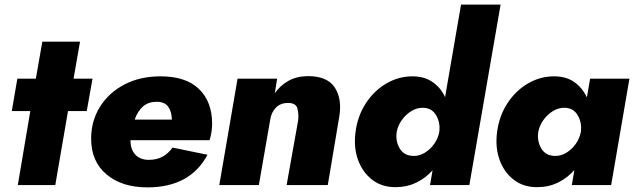

<svg xmlns="http://www.w3.org/2000/svg" viewBox="-20 -800 2741 830"><path d="M55 -460H135L163 -620H326L298 -460H380L355 -320H274L219 0H57L111 -320H31Z M617 10Q507 10 440.5 -46Q374 -102 374 -200Q374 -277 412 -338Q450 -399 517.5 -434.5Q585 -470 674 -470Q784 -470 840.5 -415Q897 -360 897 -265Q897 -230 886 -194H544Q544 -154 565 -131.5Q586 -109 623 -109Q658 -109 683 -123Q708 -137 726 -162L877 -131Q802 10 617 10ZM657 -360Q622 -360 599 -340.5Q576 -321 562 -283H723Q722 -319 706.5 -339.5Q691 -360 657 -360Z M1269 -280Q1272 -308 1265.5 -331.5Q1259 -355 1225 -355Q1193 -355 1173 -335Q1153 -315 1148 -282L1099 0H928L1007 -460H1178L1168 -397Q1191 -430 1226 -450Q1261 -470 1310 -471Q1395 -471 1427 -422Q1459 -373 1447 -298L1397 0H1219Z M1517 -230Q1526 -299 1561.5 -353.5Q1597 -408 1650 -439Q1703 -470 1763 -470Q1815 -470 1850.5 -445Q1886 -420 1904 -380L1973 -780H2144L2009 0H1839L1850 -64Q1820 -30 1779.5 -10.5Q1739 9 1692 9Q1632 10 1589.5 -22.5Q1547 -55 1527.5 -109.5Q1508 -164 1517 -230ZM1695 -230Q1689 -191 1707.5 -159Q1726 -127 1766 -126Q1792 -125 1816 -139.5Q1840 -154 1857 -178Q1874 -202 1879 -230Q1884 -270 1865.5 -301.5Q1847 -333 1810 -334Q1783 -335 1758.5 -320Q1734 -305 1717 -281Q1700 -257 1695 -230Z M2129 -230Q2138 -299 2173.5 -353.5Q2209 -408 2262 -439Q2315 -470 2375 -470Q2428 -470 2463 -445Q2498 -420 2517 -379L2531 -460H2701L2622 0H2452L2463 -65Q2433 -31 2392.5 -11Q2352 9 2304 9Q2244 10 2201.5 -22.5Q2159 -55 2139.5 -109.5Q2120 -164 2129 -230ZM2307 -230Q2301 -191 2319.5 -159Q2338 -127 2378 -126Q2404 -125 2428 -139.5Q2452 -154 2469 -178Q2486 -202 2491 -230Q2496 -270 2477.5 -301.5Q2459 -333 2422 -334Q2395 -335 2370.5 -320Q2346 -305 2329 -281Q2312 -257 2307 -230Z"/></svg>

Font: Jost* Heavy
Style: Italic
Weight: 800
Italic angle: -10°
Version: Version 3.7